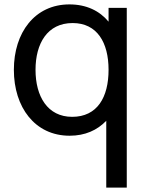

<svg xmlns="http://www.w3.org/2000/svg" viewBox="-20 -598 666 868"><path d="M470.8 -562.5V-500C430.2 -549 370.8 -578.1 293.8 -578.1C137.5 -578.1 42.7 -451 42.7 -282.3C42.7 -113.5 137.5 15.6 294.8 15.6C364.6 15.6 419.8 -9.4 460.4 -52.1V250H553.1V-562.5ZM306.2 -69.8C194.8 -69.8 140.6 -162.5 140.6 -282.3C140.6 -401 193.8 -493.8 308.3 -493.8C418.8 -493.8 470.8 -406.3 470.8 -282.3C470.8 -158.3 419.8 -69.8 306.2 -69.8Z"/></svg>

Font: Manrope3 Medium
Style: Regular
Weight: 500
Width: 4
Designer: Mikhail Sharanda
Foundry: Mikhail Sharanda
Version: Version 3.000;PS 003.000;hotconv 1.0.88;makeotf.lib2.5.64775